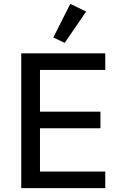

<svg xmlns="http://www.w3.org/2000/svg" viewBox="-20 -974 628 994"><path d="M90 0V-698H525V-612H187V-396H500V-310H187V-86H525V0ZM315 -752 256 -780 344 -954 426 -914Z"/></svg>

Font: IBM Plex Sans Arabic Text
Style: Regular
Weight: 450
Designer: Mike Abbink, Paul van der Laan, Pieter van Rosmalen, Wael Morcos, Khajak Apelian
Foundry: Bold Monday
Version: Version 1.2